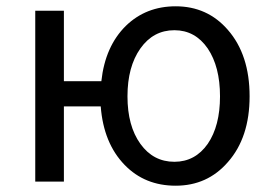

<svg xmlns="http://www.w3.org/2000/svg" viewBox="-20 -577 864 610"><path d="M640 -120Q679 -177 679 -271Q679 -365 640 -423Q600 -481 534 -481Q467 -481 426 -423Q385 -365 385 -271Q385 -177 426 -120Q467 -63 534 -63Q600 -63 640 -120ZM302 -319Q314 -430 380 -495Q444 -557 538 -557Q639 -557 704 -482Q773 -403 773 -271Q773 -140 704 -62Q639 13 538 13Q440 13 376 -53Q309 -122 300 -239H183V0H92V-543H183V-319Z"/></svg>

Font: 思源黑体R
Style: Regular
Weight: 400
Designer: Ryoko NISHIZUKA  (kana & ideographs); Paul D. Hunt (Latin, Greek & Cyrillic); Wenlong ZHANG  (bopomofo); Sandoll Communi
Foundry: Adobe Systems Incorporated
Version: Version 1.00 June 24, 2014, initial release